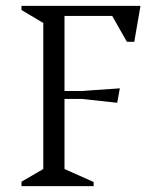

<svg xmlns="http://www.w3.org/2000/svg" viewBox="-20 -632 520 652"><path d="M53 0V-15L127 -58V-554L53 -598V-612H457L436 -490H411L361 -578H199V-323H256L387 -332L378 -283L258 -296H199V-58L298 -14V0Z"/></svg>

Font: Ancizar Serif Light
Style: Regular
Weight: 300
Designer: Cesar Puertas, Viviana Monsalve, Julian Moncada, Julian Prieto, Jose Castro, Felipe Aragon, Mariel Hernandez, Sara Alarc
Version: Version 8.100